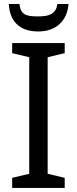

<svg xmlns="http://www.w3.org/2000/svg" viewBox="-20 -926 379 946"><path d="M298.8 0H40V-49.8L124 -69.8V-644L40 -664.1V-713.9H298.8V-664.1L214.8 -644V-69.8L298.8 -49.8ZM317.4 -906.2Q315.4 -876.5 304.7 -851.8Q293.9 -827.1 275.1 -809.1Q256.3 -791 229.7 -781Q203.1 -771 168.5 -771Q132.8 -771 106.2 -780.5Q79.6 -790 61.8 -807.9Q43.9 -825.7 34.4 -850.6Q24.9 -875.5 23.4 -906.2H76.2Q78.1 -885.3 85 -873Q91.8 -860.8 103.5 -854.7Q115.2 -848.6 131.6 -846.9Q147.9 -845.2 169.4 -845.2Q187 -845.2 202.9 -847.4Q218.8 -849.6 231.2 -856.2Q243.7 -862.8 252 -874.8Q260.3 -886.7 262.2 -906.2Z"/></svg>

Font: WenQuanYi Micro Hei
Style: Regular
Weight: 400
Foundry: Ascender Corporation
Version: Version 0.2.0-beta